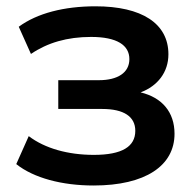

<svg xmlns="http://www.w3.org/2000/svg" viewBox="-20 -569 606 600"><path d="M272.5 10.7C434.6 10.7 525.4 -51.3 525.4 -150.9C525.4 -218.8 486.3 -264.2 419.4 -280.3C472.7 -300.3 506.3 -343.3 506.3 -399.4C506.3 -495.6 423.3 -549.3 278.3 -549.3C180.7 -549.3 96.2 -527.8 38.6 -485.4L76.7 -400.4C128.4 -435.5 189.9 -453.6 264.6 -453.6C345.7 -453.6 384.3 -427.7 384.3 -384.3C384.3 -341.8 347.7 -318.4 289.1 -318.4H162.1V-228.5H299.3C367.2 -228.5 402.8 -204.6 402.8 -160.2C402.8 -110.8 361.3 -85 273.4 -85C192.9 -85 120.6 -105 69.8 -143.6L30.8 -56.2C85.4 -12.7 173.8 10.7 272.5 10.7Z"/></svg>

Font: Winston SemiBold
Style: Regular
Weight: 600
Designer: Vernon Adams, Kim Jin-seong, David Berlow, Cristiano Sobral
Foundry: The Winston Project Authors
Version: Version 3.004